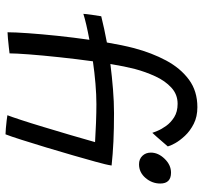

<svg xmlns="http://www.w3.org/2000/svg" viewBox="-40 -706 754 714"><g transform="rotate(90 337.0 -349.0)"><path d="M100 0Q100 -27.5 103.5 -76.8Q107 -126 113.2 -185.8Q119.5 -245.5 128 -304.5Q64.5 -292.5 31.5 -282Q32 -292 35 -313.2Q38 -334.5 40.5 -348.5Q87 -360 138 -369.5Q143 -398.5 148.2 -424Q153.5 -449.5 159 -470.5Q176.5 -536.5 205 -589.8Q233.5 -643 276 -674.5Q318.5 -706 378.5 -706Q414 -706 440.5 -692.5Q467 -679 485 -659.8Q503 -640.5 512.8 -622.8Q522.5 -605 524.5 -596Q520.5 -591.5 510 -579.2Q499.5 -567 489 -555Q478.5 -543 474 -538.5Q472.5 -543 466.5 -557.8Q460.5 -572.5 448.2 -589.8Q436 -607 415.8 -619.8Q395.5 -632.5 366 -632.5Q331 -632.5 305.8 -609.2Q280.5 -586 263.8 -549.5Q247 -513 236.5 -473.5Q232 -456 227.2 -432.8Q222.5 -409.5 218 -382.5Q265.5 -388.5 312 -392.2Q358.5 -396 400.5 -396Q458.5 -396 506.2 -393.8Q554 -391.5 595.5 -387Q593 -368.5 581.2 -326.5Q569.5 -284.5 558 -244.5Q544 -195.5 528.5 -144.5Q513 -93.5 500 -52.5Q487 -11.5 479.5 7.5Q472 7.5 457 6.2Q442 5 427.8 3.2Q413.5 1.5 408.5 0.5Q414 -13.5 426 -50Q438 -86.5 452.5 -134.8Q467 -183 482 -233.5Q497 -284 508.5 -325.5Q478 -327.5 437.5 -329Q397 -330.5 367.5 -330.5Q332.5 -330.5 291 -327Q249.5 -323.5 208 -317.5Q199.5 -256 192.8 -192.8Q186 -129.5 182.2 -79.5Q178.5 -29.5 178.5 -7.5Q172 -6.5 155.5 -4.8Q139 -3 122.8 -1.5Q106.5 0 100 0ZM591 -489Q571.5 -489 559.5 -501.5Q547.5 -514 547.5 -533Q547.5 -560.5 570.5 -584.2Q593.5 -608 622 -608Q662.5 -608 662.5 -568Q662.5 -537.5 641.8 -513.2Q621 -489 591 -489Z"/></g></svg>

Font: Grandstander Light
Style: Italic
Weight: 300
Italic angle: -15°
Designer: Tyler Finck
Foundry: Etcetera Type Co
Version: Version 1.200; ttfautohint (v1.8.3)